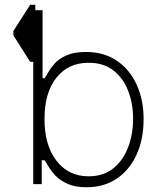

<svg xmlns="http://www.w3.org/2000/svg" viewBox="-20 -770 645 803"><path d="M106.2 -750H127.8V-727.3H158V-442.8H166.2Q172.6 -450.6 182.2 -468.2Q191.8 -485.8 209.5 -505.3Q227.3 -524.9 258.5 -538.7Q289.8 -552.6 339.8 -552.6Q415.1 -552.6 469.1 -515.8Q523.1 -479 551.8 -415.5Q580.6 -351.9 580.6 -271.3Q580.6 -187.9 551.3 -123.6Q522 -59.3 468.6 -23.1Q415.1 13.1 342.3 13.1Q294.4 13.1 263.3 -0.7Q232.2 -14.6 213.2 -34.3Q194.2 -54 183.6 -72.4Q172.9 -90.9 166.2 -99.8H154.5V-99.4V0H119V-511.4H106.2L35.9 -622.2V-640.3ZM536.6 -272.7Q536.6 -336.3 516.2 -389.6Q495.7 -442.8 454.5 -475.1Q413.4 -507.5 350.9 -507.5Q264.9 -507.5 215.4 -444.2Q165.8 -381 166.2 -272.7Q165.8 -162.6 216.4 -97.5Q267 -32.3 350.9 -32.7Q412.3 -32.7 453.5 -65.7Q494.7 -98.7 515.6 -153.6Q536.6 -208.5 536.6 -272.7Z"/></svg>

Font: Inter UI Extra Light
Style: Regular
Weight: 200
Designer: Rasmus Andersson
Foundry: rsms
Version: 3.2;8d6f07862